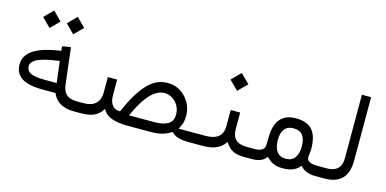

<svg xmlns="http://www.w3.org/2000/svg" viewBox="-65 -995 2710 1349"><g transform="rotate(15 1289.5 -320.5)"><path d="M302.2 -585 365.2 -648.4 428.7 -585 365.2 -521.5ZM130.4 -585 193.8 -648.4 256.8 -585 193.8 -521.5ZM529.3 0H507.3Q451.2 0 411.9 -22Q372.6 -43.9 354.5 -86.9L352.5 -91.3H347.7H260.3Q202.1 -91.3 161.4 -101.1Q120.6 -110.8 98.1 -129.2Q75.7 -147.5 65.9 -169.7Q56.2 -191.9 56.2 -220.7Q56.2 -263.2 81.3 -294.7Q106.4 -326.2 154.5 -347.2Q202.6 -368.2 276.9 -381.8L308.1 -386.7L315.4 -387.7L314.5 -395L311.5 -420.4L374 -430.7L406.2 -158.2V-157.7Q414.6 -111.8 440.9 -92.5Q467.3 -73.2 512.7 -73.2H529.8Q535.6 -73.2 539.1 -64.2Q542.5 -55.2 542.5 -40V-34.7Q542.5 -19 539.1 -9.5Q535.6 0 529.3 0ZM341.3 -169.4 324.2 -309.1 323.2 -316.4 315.9 -315.4 287.6 -311Q253.9 -306.2 225.8 -299.3Q197.8 -292.5 173.3 -282.5Q148.9 -272.5 135.3 -258.3Q121.6 -244.1 121.6 -227.1Q121.6 -189.9 154.3 -175.5Q187 -161.1 252.9 -161.1H334H342.3Z M1366.2 0H1352.5Q1303.7 0 1272.5 -8.3Q1241.2 -16.6 1222.2 -36.1L1217.8 -40L1212.4 -36.6Q1194.3 -24.4 1172.6 -16.1Q1150.9 -7.8 1125.5 -3.9Q1100.1 0 1069.8 0H903.8Q761.2 0 724.6 -62.5H724.1L723.1 -64L717.3 -73.2L710.9 -64Q689.9 -31.7 655 -15.9Q620.1 0 565.4 0H525.4Q512.7 0 512.7 -34.7V-40Q512.7 -50.3 514.2 -57.6Q515.6 -64.9 518.6 -69.1Q521.5 -73.2 525.4 -73.2H562Q618.2 -73.2 648.4 -100.8Q678.7 -128.4 678.7 -181.2V-294.4H746.1L746.6 -179.2Q746.6 -134.3 765.6 -109.4Q784.7 -84.5 818.8 -84.5H823.7L825.7 -88.9Q856.9 -159.7 886.2 -208.7Q915.5 -257.8 948.5 -293.7Q981.4 -329.6 1018.1 -346.7Q1054.7 -363.8 1097.7 -363.8Q1173.8 -363.8 1227.3 -307.4Q1280.8 -251 1280.8 -171.9Q1280.8 -122.1 1258.8 -84L1252.4 -73.2H1265.1H1366.2Q1372.1 -73.2 1375.5 -64.2Q1378.9 -55.2 1378.9 -40V-34.7Q1378.9 -24.4 1377.4 -16.6Q1376 -8.8 1373 -4.4Q1370.1 0 1366.2 0ZM1210 -162.1Q1210 -215.8 1175.5 -252.4Q1141.1 -289.1 1092.3 -289.1Q989.7 -289.1 896.5 -83.5L892.1 -73.2H903.3H1079.6Q1139.6 -73.2 1174.8 -94.2Q1210 -115.2 1210 -162.1Z M1759.3 0H1750Q1729 0 1711.7 -2.4Q1694.3 -4.9 1680.4 -9.8Q1666.5 -14.6 1654.8 -22.5Q1643.1 -30.3 1633.5 -40.3Q1624 -50.3 1615.7 -63L1609.9 -71.8L1603.5 -63.5Q1578.6 -30.8 1541.3 -15.4Q1503.9 0 1444.8 0H1361.8Q1349.1 0 1349.1 -34.7V-40Q1349.1 -50.3 1350.6 -57.6Q1352.1 -64.9 1355 -69.1Q1357.9 -73.2 1361.8 -73.2H1447.3Q1572.3 -73.2 1572.3 -175.8V-294.4H1641.1V-175.8Q1641.1 -124.5 1666.7 -98.9Q1692.4 -73.2 1749.5 -73.2H1759.8Q1765.6 -73.2 1769 -64.2Q1772.5 -55.2 1772.5 -40V-34.7Q1772.5 -19 1769 -9.5Q1765.6 0 1759.3 0ZM1515.6 -501 1580.6 -565.9 1645.5 -501 1580.6 -436Z M2277.3 0H2262.7Q2231.9 0 2204.3 -10.3Q2176.8 -20.5 2161.1 -39.1L2155.8 -45.4L2150.4 -39.1Q2110.8 6.8 2032.7 6.8Q1991.7 6.8 1965.6 -3.9Q1939.5 -14.6 1915.5 -38.6L1909.7 -43.9L1904.8 -38.1Q1887.7 -18.1 1864 -9Q1840.3 0 1805.2 0H1755.9Q1743.2 0 1743.2 -34.7V-40Q1743.2 -50.3 1744.6 -57.6Q1746.1 -64.9 1749 -69.1Q1752 -73.2 1755.9 -73.2H1804.2Q1874.5 -73.2 1877.9 -119.1Q1879.4 -142.1 1879.4 -175.8Q1879.4 -356.9 2032.7 -356.9Q2112.8 -356.9 2151.4 -313Q2189.9 -269 2189.9 -174.8Q2189.9 -166 2188.5 -153.3Q2187 -140.6 2185.8 -129.9Q2184.6 -119.1 2184.6 -115.2Q2184.6 -73.2 2261.7 -73.2H2277.3Q2283.2 -73.2 2286.6 -64.2Q2290 -55.2 2290 -40V-34.7Q2290 -19 2286.6 -9.5Q2283.2 0 2277.3 0ZM2121.1 -176.8Q2121.1 -284.7 2033.2 -284.7Q1990.2 -284.7 1968.3 -257.1Q1946.3 -229.5 1946.3 -176.8Q1946.3 -122.1 1968.8 -92.8Q1991.2 -63.5 2033.7 -63.5Q2076.2 -63.5 2098.6 -92.8Q2121.1 -122.1 2121.1 -176.8Z M2273.9 -73.2H2333Q2382.8 -73.2 2408.9 -98.9Q2435.1 -124.5 2435.1 -173.8V-636.7H2502V-174.3Q2502 0 2332.5 0H2273.9Q2261.2 0 2261.2 -34.7V-40Q2261.2 -50.3 2262.7 -57.6Q2264.2 -64.9 2267.1 -69.1Q2270 -73.2 2273.9 -73.2Z"/></g></svg>

Font: Shabnam Light FD
Style: Light-FD
Weight: 300
Foundry: DejaVu fonts team - Redesigned by Saber Rastikerdar - Based on Vazir font
Version: Version 5.0.0